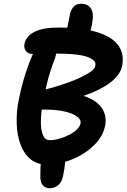

<svg xmlns="http://www.w3.org/2000/svg" viewBox="-20 -858 671 1018"><path d="M244 140Q220 140 206 123Q192 106 194 70Q194 33 196.5 -1.5Q199 -36 202 -67L333 -80Q328 -32 325.5 1Q323 34 315 71Q309 107 289 123.5Q269 140 244 140ZM445 -630 322 -644Q329 -678 336.5 -711Q344 -744 350 -778Q355 -804 369 -821Q383 -838 411 -838Q446 -838 462.5 -812.5Q479 -787 468 -731Q463 -708 457.5 -682.5Q452 -657 445 -630ZM231 15Q178 15 143 -13Q108 -41 89.5 -90Q71 -139 68.5 -201Q66 -263 80 -331Q88 -371 96.5 -403.5Q105 -436 114.5 -466Q124 -496 137 -529.5Q150 -563 168 -605Q178 -627 194.5 -636.5Q211 -646 228 -646Q247 -646 260 -633.5Q273 -621 277 -600Q281 -579 273 -554Q257 -511 246.5 -478Q236 -445 228.5 -413Q221 -381 212 -340Q201 -285 198 -243Q195 -201 199.5 -172.5Q204 -144 214.5 -129.5Q225 -115 242 -115Q267 -115 294 -122.5Q321 -130 345.5 -142.5Q370 -155 387 -171Q404 -187 407 -204Q410 -219 396.5 -233Q383 -247 355 -257.5Q327 -268 286.5 -273Q246 -278 194 -277Q166 -276 151.5 -292Q137 -308 142 -336Q146 -351 162 -363Q178 -375 209 -381Q236 -387 271.5 -397.5Q307 -408 343 -421Q379 -434 410.5 -449Q442 -464 462.5 -479Q483 -494 485 -508Q489 -524 478 -536Q467 -548 441 -557Q415 -566 372 -570Q329 -574 267 -574Q232 -574 198.5 -573Q165 -572 149 -572Q131 -572 118 -587Q105 -602 110 -627Q119 -667 163.5 -689.5Q208 -712 291 -712Q373 -712 439.5 -700.5Q506 -689 552 -664Q598 -639 618 -599.5Q638 -560 627 -505Q621 -476 591.5 -444Q562 -412 501 -381.5Q440 -351 341 -326V-366Q404 -359 445 -341.5Q486 -324 508 -300Q530 -276 536.5 -248.5Q543 -221 538 -194Q528 -144 494.5 -105Q461 -66 415 -39Q369 -12 320.5 1.5Q272 15 231 15Z"/></svg>

Font: Shantell Sans SemiBold
Style: Italic
Weight: 600
Italic angle: -11°
Designer: Stephen Nixon, Anya Danilova, Shantell Martin
Foundry: Arrow Type
Version: Version 1.011;[c5ecc13dd]